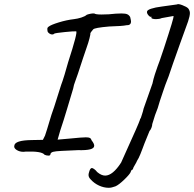

<svg xmlns="http://www.w3.org/2000/svg" viewBox="-20 -705 923 913"><path d="M101 16 92 17Q73 17 59 8Q45 -1 48 -12Q50 -38 131 -39L184 -40L194 -60Q202 -83 217 -134Q222 -153 238 -198Q269 -294 271 -302Q276 -314 287 -350Q298 -386 304 -409Q351 -554 342 -556Q332 -557 287.5 -552.5Q243 -548 238 -545Q235 -541 228 -541Q222 -541 215 -545.5Q208 -550 206 -556Q205 -560 205 -567Q205 -574 211 -578Q222 -587 259.5 -598.5Q297 -610 332 -614Q349 -616 366.5 -621.5Q384 -627 393 -635Q414 -642 428 -641Q435 -636 462 -636Q485 -636 497 -637Q533 -641 558 -641Q577 -641 585.5 -637Q594 -633 599 -624Q603 -608 603 -603Q603 -584 581 -585Q564 -581 499 -579Q428 -573 423 -565Q418 -560 415.5 -556Q413 -552 410 -548Q411 -544 405.5 -522.5Q400 -501 392 -479L374 -426Q346 -339 338 -319Q331 -302 328 -284Q311 -225 300 -190.5Q289 -156 283 -135Q264 -79 254 -41L311 -46Q370 -52 388 -52Q402 -52 407.5 -49Q413 -46 416 -37Q428 -22 428 -12Q428 0 409 5Q390 10 350 9Q304 11 273.5 12.5Q243 14 232.5 17Q222 20 220 27Q220 35 211 35Q201 35 192 31Q179 13 101 16ZM497 188Q474 188 451 177.5Q428 167 411 148Q401 138 401 127Q401 121 404 112Q409 94 417 94Q421 94 428.5 99.5Q436 105 442 113Q462 130 480 130Q516 130 556 68L582 10Q638 -113 645 -134Q645 -135 646 -138Q647 -141 650 -145Q651 -149 655.5 -162Q660 -175 663 -189L705 -308Q709 -328 716.5 -351.5Q724 -375 730 -391Q734 -399 760 -477Q772 -515 781 -542Q785 -554 796 -590Q807 -626 805 -629L749 -619Q738 -614 722 -614Q712 -614 705.5 -616Q699 -618 700 -621V-626Q695 -622 686.5 -631.5Q678 -641 679 -649Q679 -657 698.5 -663.5Q718 -670 750 -674L822 -684Q827 -688 847 -680.5Q867 -673 875 -665Q883 -654 883 -643Q883 -629 874.5 -603.5Q866 -578 836 -497L803 -404Q779 -331 766 -301Q762 -288 755 -269Q738 -220 730 -191Q718 -163 704 -115Q704 -107 700 -97Q696 -87 691 -82L667 -23L658 1Q656 7 647.5 28Q639 49 632 59Q629 67 621 80Q613 93 613 96Q613 97 612 99.5Q611 102 608 102Q607 103 604.5 105.5Q602 108 602 112Q597 124 571 149Q545 174 529 181Q511 188 497 188Z"/></svg>

Font: Caveat
Style: Regular
Weight: 400
Designer: Pablo Impallari
Foundry: Pablo Impallari
Version: Version 1.500; ttfautohint (v1.6)